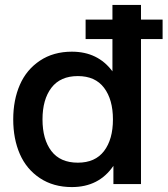

<svg xmlns="http://www.w3.org/2000/svg" viewBox="-20 -740 674 772"><path d="M324.2 -583V-661.1H432.1V-720.2H546.9V-661.1H633.8V-583H546.9V0H436V-73.2Q377.9 12.2 269 12.2Q194.8 12.2 140.6 -23.7Q86.4 -59.6 59.8 -120.6Q33.2 -181.6 33.2 -259.8Q33.2 -337.9 59.8 -398.9Q86.4 -460 140.6 -496.1Q194.8 -532.2 269 -532.2Q373.5 -532.2 432.1 -453.1V-583ZM150.9 -259.8Q150.9 -179.7 186.5 -132.8Q222.2 -85.9 293 -85.9Q362.8 -85.9 398.4 -132.8Q434.1 -179.7 434.1 -259.8Q434.1 -339.8 398.4 -387Q362.8 -434.1 293 -434.1Q222.7 -434.1 186.8 -387.2Q150.9 -340.3 150.9 -259.8Z"/></svg>

Font: Aspekta 550
Style: Regular
Weight: 550
Designer: Ivo Dolenc
Version: Version 2.000